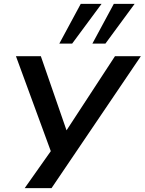

<svg xmlns="http://www.w3.org/2000/svg" viewBox="-20 -787 744 987"><path d="M107 180 251 -24 258 36 62 -498H190L322 -117L571 -498H704L245 180ZM455 -563 565 -767H672L522 -563ZM285 -563 395 -767H502L351 -563Z"/></svg>

Font: Nunito Sans 7pt Expanded SemiBold
Style: Italic
Weight: 600
Width: 7
Italic angle: -9°
Designer: Vernon Adams
Foundry: Vernon Adams
Version: Version 3.101;gftools[0.9.27]